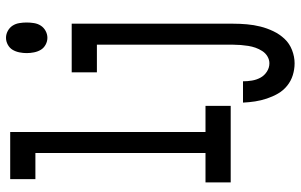

<svg xmlns="http://www.w3.org/2000/svg" viewBox="-201 -588 1002 640"><g transform="rotate(-90 300.0 -268.0)"><path d="M12 0V-84H110V-651H23V-735H180V-84H267V0ZM494 -611Q482 -611 471 -617Q460 -623 454 -633Q448 -643 445.5 -655.5Q443 -668 443 -680Q443 -692 445.5 -704.5Q448 -717 454 -727Q460 -737 471 -743Q482 -749 494 -749Q506 -749 517 -743Q528 -737 534.5 -727Q541 -717 543 -704.5Q545 -692 545 -680Q545 -668 543 -655.5Q541 -643 534.5 -633Q528 -623 517 -617Q506 -611 494 -611ZM409 213Q389 213 369.5 207Q350 201 334 188Q318 175 308 157.5Q298 140 291.5 120.5Q285 101 282 81.5Q279 62 278 41H349Q349 56 351.5 71Q354 86 361 99Q368 112 381 120.5Q394 129 409 129Q421 129 432 122.5Q443 116 450 105Q457 94 461 82.5Q465 71 467 58.5Q469 46 470 33.5Q471 21 471 9V-446H379V-530H541V9Q541 31 539 54Q537 77 531.5 99Q526 121 516 142Q506 163 490.5 179.5Q475 196 453 204.5Q431 213 409 213Z"/></g></svg>

Font: Iosevka Curly Slab MdEx
Style: Regular
Weight: 500
Width: 7
Monospace: yes
Designer: Belleve Invis
Foundry: Belleve Invis
Version: Version 11.1.0; ttfautohint (v1.8.3)